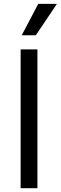

<svg xmlns="http://www.w3.org/2000/svg" viewBox="-20 -986 318 1006"><path d="M176.1 -727.3H88.1V0H176.1ZM93.8 -801.1H167.6L278.4 -965.9H180.4Z"/></svg>

Font: Magic Ui Pro
Style: Regular
Weight: 400
Designer: Stefan Endress, Andreas Faust
Version: Version 1.000;FEAKit 1.0